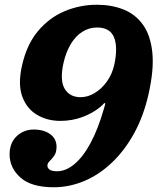

<svg xmlns="http://www.w3.org/2000/svg" viewBox="-20 -780 674 810"><path d="M180 -81Q180 -91.5 189.5 -100.5Q199 -109.5 208.8 -123.2Q218.5 -137 218.5 -161Q218.5 -194.5 191.8 -214Q165 -233.5 122 -233.5Q80.5 -233.5 50.5 -205.5Q20.5 -177.5 20.5 -128.5Q20.5 -72 66.2 -31Q112 10 206.5 10Q273.5 10 336.8 -17Q400 -44 453.2 -95Q506.5 -146 546 -218Q585.5 -290 606 -380Q630.5 -487 622.5 -560Q614.5 -633 582.2 -677Q550 -721 499.8 -740.5Q449.5 -760 389 -760Q318 -760 253.2 -733Q188.5 -706 140.8 -649.5Q93 -593 73 -504Q55 -425 73.8 -373.2Q92.5 -321.5 135.8 -295.8Q179 -270 234.5 -270Q283.5 -270 327.5 -286.2Q371.5 -302.5 404 -329.5Q413 -337 416.5 -341.8Q420 -346.5 423 -344.5Q425 -343 423 -337.2Q421 -331.5 417.5 -318.5Q393.5 -235 362 -176.5Q330.5 -118 294.2 -87.8Q258 -57.5 220.5 -57.5Q199.5 -57.5 189.8 -64.2Q180 -71 180 -81ZM248 -515Q259 -562 279.2 -595.2Q299.5 -628.5 327.8 -646.2Q356 -664 389.5 -664Q444.5 -664 461.2 -622Q478 -580 462 -506.5Q453 -466.5 430.8 -435.8Q408.5 -405 379.5 -387.5Q350.5 -370 320 -370Q274.5 -370 253 -405.2Q231.5 -440.5 248 -515Z"/></svg>

Font: Besley ExtraBold
Style: Italic
Weight: 800
Italic angle: -13°
Designer: Owen Earl
Foundry: indestructible type*
Version: Version 2.001